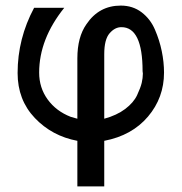

<svg xmlns="http://www.w3.org/2000/svg" viewBox="-20 -500 652 687"><path d="M43 -238.8Q43 -361.8 102.1 -472.2H210Q120.1 -360.4 120.1 -240.2Q120.1 -186 150.6 -144Q181.2 -102.1 232.9 -82L256.8 -75.2V-291Q256.8 -367.2 289.1 -413.1Q334 -480 412.1 -480Q455.1 -480 486.6 -456.1Q518.1 -432.1 534.4 -394Q550.8 -356 558.8 -316.9Q566.9 -277.8 566.9 -240.2Q566.9 -150.4 509.5 -82.8Q452.1 -15.1 353 3.9V167H256.8V3.9Q166 -13.2 104.5 -77.9Q43 -142.6 43 -238.8ZM353 -75.2Q397.9 -87.4 428 -110.1Q458 -132.8 470.5 -159.4Q482.9 -186 487.1 -203.6Q491.2 -221.2 491.2 -236.8L490.2 -245.1Q490.2 -403.3 414.1 -402.8Q391.1 -402.8 372.1 -380.9Q353 -358.9 353 -306.2Z"/></svg>

Font: CMU Bright
Style: SemiBold
Weight: 600
Version: Version 0.7.0